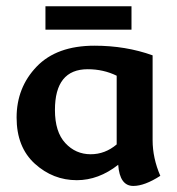

<svg xmlns="http://www.w3.org/2000/svg" viewBox="-20 -576 573 621"><path d="M411.1 25.4Q367.2 25.4 362.3 -43Q298.8 6.8 228.5 6.8Q151.4 6.8 92.5 -46.6Q33.7 -100.1 33.7 -195.8Q33.7 -293 98.6 -360.6Q163.6 -428.2 285.6 -428.2Q386.7 -428.2 473.6 -397V-122.6Q473.6 -64.9 498.5 -7.3Q447.8 25.4 411.1 25.4ZM273.4 -77.1Q319.8 -77.1 357.4 -108.9V-331.1Q314.5 -352.1 263.7 -352.1Q157.7 -352.1 157.7 -220.2Q157.7 -149.4 191.2 -113.3Q224.6 -77.1 273.4 -77.1ZM405.3 -480H127V-555.7H405.3Z"/></svg>

Font: Bainsley
Style: Bold
Weight: 700
Designer: Paul James MIller
Foundry: High-Logic / Made with FontCreator
Version: Version 1.411;March 28, 2021;FontCreator 13.0.0.2683 64-bit